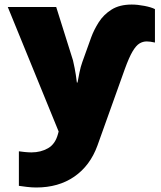

<svg xmlns="http://www.w3.org/2000/svg" viewBox="-20 -584 709 844"><path d="M559.1 -564Q584.5 -564 615 -558.1Q645.5 -552.2 661.1 -543.9V-397Q639.2 -401.9 625 -401.9Q607.9 -401.9 593 -392.8Q578.1 -383.8 562.7 -357.9Q547.4 -332 528.8 -280.8L408.2 56.2Q376 144.5 306.6 192.4Q237.3 240.2 139.2 240.2Q119.6 240.2 97.4 237.5Q75.2 234.9 63 232.9V81.1Q70.8 82.5 88.4 84.2Q106 85.9 118.2 85.9Q159.2 85.9 191.2 67.6Q223.1 49.3 234.9 4.9L237.8 -5.9L14.2 -553.2H227.1L300.8 -318.8Q302.7 -311.5 308.1 -284.7Q313.5 -257.8 317.9 -221.2H320.8Q324.2 -239.3 329.3 -265.1Q334.5 -291 341.8 -311L380.9 -419.9Q393.1 -453.1 414.1 -486.3Q435.1 -519.5 470.2 -541.7Q505.4 -564 559.1 -564Z"/></svg>

Font: Open Sans ExtraBold
Style: Regular
Weight: 800
Designer: Monotype Design Team
Foundry: Monotype Imaging Inc.
Version: Version 3.003; ttfautohint (v1.8.4)